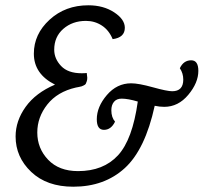

<svg xmlns="http://www.w3.org/2000/svg" viewBox="-20 -695 770 726"><path d="M415 -235Q400 -204 373 -204Q346 -204 346 -244Q346 -291 384 -335.5Q422 -380 476 -380Q504 -380 558 -365Q612 -350 631 -350Q673 -350 673 -394Q673 -418 660 -437Q674 -467 703 -467Q730 -467 730 -427Q730 -382 692 -336.5Q654 -291 601 -291Q584 -291 565 -295Q529 -130 452 -59.5Q375 11 257 11Q157 11 98 -45Q39 -101 39 -179Q39 -238 77 -291Q115 -344 188 -375Q108 -415 108 -492Q108 -566 167.5 -620.5Q227 -675 314 -675Q371 -675 411.5 -648.5Q452 -622 452 -590Q452 -553 406 -547Q392 -581 365 -598.5Q338 -616 305 -616Q254 -616 219.5 -586Q185 -556 185 -507Q185 -473 211 -445.5Q237 -418 289 -418Q301 -418 308 -419Q310 -405 310 -401Q310 -393 308 -387.5Q306 -382 304.5 -378.5Q303 -375 296.5 -372Q290 -369 288.5 -368.5Q287 -368 277.5 -366Q268 -364 267 -364Q197 -348 159 -300Q121 -252 121 -194Q121 -134 162 -91Q203 -48 275 -48Q371 -48 426 -107.5Q481 -167 501 -311Q464 -322 440 -322Q421 -322 411 -310Q401 -298 401 -278Q401 -251 415 -235Z"/></svg>

Font: Overlock
Style: Italic
Weight: 400
Designer: Dario Muhafara
Foundry: Dario Manuel Muhafara
Version: Version 1.002